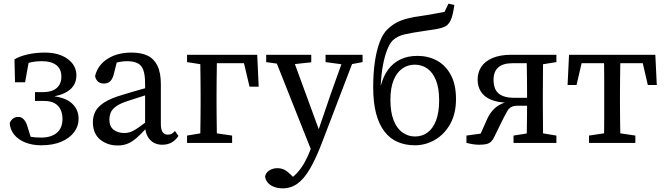

<svg xmlns="http://www.w3.org/2000/svg" viewBox="-20 -780 3631 1048"><path d="M205 13Q156 13 117.5 -2.5Q79 -18 57 -45.5Q35 -73 33 -109Q38 -120 44.5 -127Q51 -134 59.5 -138Q68 -142 80 -142Q98 -142 111 -127Q124 -112 130 -89L155 -8L89 -49Q114 -39 142 -34Q170 -29 205 -29Q258 -29 289.5 -54.5Q321 -80 321 -131Q321 -159 311 -181Q301 -203 279 -216Q257 -229 219 -229H171V-277H211Q247 -277 269.5 -287Q292 -297 303.5 -316Q315 -335 315 -361Q315 -404 287 -425Q259 -446 210 -446Q174 -446 147 -439.5Q120 -433 100 -421L139 -454L117 -331H62L59 -456Q87 -473 131 -483Q175 -493 225 -493Q302 -493 349.5 -458Q397 -423 397 -369Q397 -335 380.5 -311Q364 -287 332.5 -272Q301 -257 255 -251L252 -257Q290 -254 319 -245Q348 -236 368 -219.5Q388 -203 398.5 -181Q409 -159 409 -131Q409 -91 384.5 -58.5Q360 -26 314.5 -6.5Q269 13 205 13Z M622 14Q566 14 526.5 -18.5Q487 -51 487 -113Q487 -145 500.5 -171.5Q514 -198 549.5 -221Q585 -244 651 -263Q679 -272 705.5 -279.5Q732 -287 758.5 -294.5Q785 -302 812 -309V-272Q777 -261 743 -250Q709 -239 675 -228Q632 -214 611 -197.5Q590 -181 583.5 -163.5Q577 -146 577 -128Q577 -90 600 -72Q623 -54 658 -54Q678 -54 695 -60.5Q712 -67 735.5 -83.5Q759 -100 796 -129L808 -77H776Q749 -48 726.5 -28Q704 -8 679.5 3Q655 14 622 14ZM866 10Q824 10 798.5 -17.5Q773 -45 772 -94V-98V-324Q772 -372 762 -398.5Q752 -425 730 -435.5Q708 -446 674 -446Q654 -446 631.5 -442Q609 -438 582 -427L623 -462L601 -375Q595 -350 582 -337Q569 -324 548 -324Q526 -324 514 -335.5Q502 -347 499 -365Q513 -424 566.5 -458.5Q620 -493 698 -493Q751 -493 786 -476Q821 -459 839.5 -421Q858 -383 858 -320V-104Q858 -72 868 -58.5Q878 -45 896 -45Q909 -45 918 -50.5Q927 -56 935 -65L954 -38Q937 -13 915.5 -1.5Q894 10 866 10Z M1073 0Q1073 -26 1073.5 -63Q1074 -100 1074.5 -140Q1075 -180 1075 -213V-268Q1075 -301 1074.5 -341Q1074 -381 1073.5 -418.5Q1073 -456 1073 -481H1164Q1164 -456 1163.5 -418.5Q1163 -381 1162.5 -341Q1162 -301 1162 -268V-213Q1162 -180 1162.5 -140Q1163 -100 1163.5 -63Q1164 -26 1164 0ZM1123 -435V-481H1384L1392 -307H1342L1302 -476L1355 -435ZM1001 0V-40L1104 -57H1128L1247 -40V0ZM1001 -441V-481H1118V-424H1109Z M1523 248Q1496 248 1474.5 239.5Q1453 231 1440.5 215.5Q1428 200 1427 182Q1432 161 1451 149.5Q1470 138 1494 138Q1516 138 1533 147Q1550 156 1570 176L1600 207L1564 225L1548 206Q1579 189 1602.5 163Q1626 137 1644 104Q1662 71 1675 36L1691 -8L1699 -14L1785 -266L1862 -481H1921L1737 0Q1704 86 1672 141Q1640 196 1604 222Q1568 248 1523 248ZM1686 58 1472 -481H1571L1723 -66L1735 -49ZM1433 -441V-481H1679V-440L1560 -427H1532ZM1757 -441V-481H1959V-441L1884 -427H1861Z M2245 13Q2193 13 2151 -5Q2109 -23 2079 -61.5Q2049 -100 2033 -160Q2017 -220 2017 -304Q2017 -379 2026 -441.5Q2035 -504 2052.5 -550.5Q2070 -597 2096 -621Q2120 -644 2146 -657.5Q2172 -671 2206 -679.5Q2240 -688 2286 -694Q2310 -697 2330.5 -701Q2351 -705 2370 -708.5Q2389 -712 2406 -715L2428 -760L2460 -753Q2456 -724 2451 -703Q2446 -682 2439 -667.5Q2432 -653 2421 -643Q2412 -635 2395.5 -629.5Q2379 -624 2354.5 -620Q2330 -616 2295 -611Q2232 -602 2191 -593Q2150 -584 2124 -560Q2107 -543 2093 -507.5Q2079 -472 2070 -422.5Q2061 -373 2058 -313L2059 -314Q2072 -364 2098.5 -400Q2125 -436 2165 -455.5Q2205 -475 2259 -475Q2317 -475 2364.5 -449.5Q2412 -424 2440.5 -371.5Q2469 -319 2469 -239Q2469 -160 2437.5 -103.5Q2406 -47 2354.5 -17Q2303 13 2245 13ZM2245 -35Q2284 -35 2313.5 -56.5Q2343 -78 2360 -122Q2377 -166 2377 -232Q2377 -298 2360 -341Q2343 -384 2313 -405.5Q2283 -427 2244 -427Q2206 -427 2176 -406Q2146 -385 2128.5 -342.5Q2111 -300 2111 -235Q2111 -168 2128.5 -123.5Q2146 -79 2177 -57Q2208 -35 2245 -35Z M2771 -481H3017V-441L2910 -424L2897 -435H2779Q2725 -435 2699.5 -412Q2674 -389 2674 -345Q2674 -292 2702.5 -269Q2731 -246 2788 -246H2894V-203H2808Q2784 -203 2771 -196Q2758 -189 2749.5 -174.5Q2741 -160 2728 -135L2679 -35Q2672 -19 2662 -8.5Q2652 2 2636.5 6Q2621 10 2596 10Q2575 10 2556.5 6.5Q2538 3 2526 0V-40L2635 -55L2591 -22L2638 -128Q2652 -159 2671 -179.5Q2690 -200 2713 -211Q2736 -222 2762 -226L2757 -219Q2697 -220 2659.5 -236Q2622 -252 2604.5 -280.5Q2587 -309 2587 -345Q2587 -384 2606.5 -414.5Q2626 -445 2667.5 -463Q2709 -481 2771 -481ZM2854 0Q2855 -26 2855.5 -63Q2856 -100 2856.5 -140Q2857 -180 2857 -213V-264Q2857 -299 2856.5 -340Q2856 -381 2855.5 -418.5Q2855 -456 2854 -481H2945Q2944 -456 2944 -418.5Q2944 -381 2943.5 -341Q2943 -301 2943 -268V-213Q2943 -180 2943.5 -140Q2944 -100 2944 -63Q2944 -26 2945 0ZM2783 0V-40L2890 -57H2915L3017 -40V0Z M3078 -316 3086 -481H3557L3565 -316H3516L3479 -476L3528 -435H3114L3164 -476L3127 -316ZM3195 0V-40L3309 -57H3334L3448 -40V0ZM3276 0Q3277 -26 3277.5 -63Q3278 -100 3278 -140Q3278 -180 3278 -213V-268Q3278 -301 3278 -341Q3278 -381 3277.5 -418.5Q3277 -456 3276 -481H3367Q3366 -456 3365.5 -418.5Q3365 -381 3364.5 -341Q3364 -301 3364 -268V-213Q3364 -180 3364.5 -140Q3365 -100 3365.5 -63Q3366 -26 3367 0Z"/></svg>

Font: Source Serif 4 18pt
Style: Regular
Weight: 400
Designer: Frank Grießhammer
Foundry: Adobe Systems Incorporated
Version: Version 4.004;hotconv 1.0.116;makeotfexe 2.5.65601